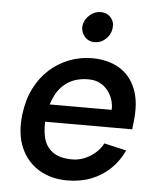

<svg xmlns="http://www.w3.org/2000/svg" viewBox="-52 -759 681 818"><g transform="rotate(5 288.0 -350.5)"><path d="M265 13Q196 13 144 -18.5Q92 -50 66.5 -109Q41 -168 51 -251Q59 -315 83.5 -363.5Q108 -412 146 -446Q184 -480 230.5 -497.5Q277 -515 327 -515Q394 -515 442.5 -486.5Q491 -458 514 -400.5Q537 -343 526 -257L523 -228H136L145 -303H428Q430 -317 425 -338Q420 -359 407 -378.5Q394 -398 372 -411Q350 -424 319 -424Q269 -424 234 -402.5Q199 -381 179 -342Q159 -303 152 -249Q147 -202 155.5 -163Q164 -124 194 -101Q224 -78 280 -78Q304 -78 329 -87.5Q354 -97 375.5 -115Q397 -133 410 -158L505 -136Q484 -90 449 -56.5Q414 -23 368 -5Q322 13 265 13ZM330 -584Q304 -584 287.5 -603.5Q271 -623 273 -649Q277 -676 298.5 -695Q320 -714 346 -714Q373 -714 389.5 -695Q406 -676 402 -649Q399 -623 378.5 -603.5Q358 -584 330 -584Z"/></g></svg>

Font: Inclusive Sans Medium
Style: Italic
Weight: 500
Italic angle: -7°
Designer: Olivia King
Foundry: Olivia King
Version: Version 2.004